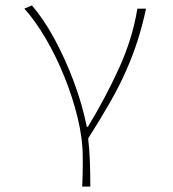

<svg xmlns="http://www.w3.org/2000/svg" viewBox="-20 -510 640 710"><path d="M284 180Q285 157 285.5 140.5Q286 124 286 108.5Q286 93 286 72Q286 4 267.5 -73Q249 -150 218 -226.5Q187 -303 148.5 -368.5Q110 -434 70 -478L98 -490Q142 -439 182 -365Q222 -291 253.5 -206.5Q285 -122 301 -41H305Q370 -148 420 -257.5Q470 -367 488 -478H520Q507 -417 489.5 -362Q472 -307 447.5 -251Q423 -195 388 -133.5Q353 -72 306 2Q311 42 312.5 90Q314 138 314 180Z"/></svg>

Font: Source Code Pro ExtraLight
Style: Regular
Weight: 200
Monospace: yes
Designer: Paul D. Hunt, Teo Tuominen
Foundry: Adobe
Version: Version 1.026;hotconv 1.1.0;makeotfexe 2.6.0